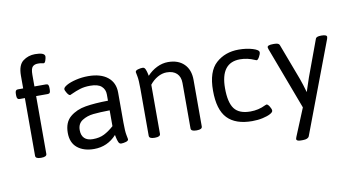

<svg xmlns="http://www.w3.org/2000/svg" viewBox="-89 -980 2570 1411"><g transform="rotate(-10 1196.5 -274.0)"><path d="M108 -20V-451H68Q58 -451 53 -458Q48 -465 48 -481V-493Q48 -509 53 -516Q58 -523 68 -523H108V-618Q108 -697 147 -726.5Q186 -756 237 -756Q310 -756 310 -726Q310 -716 304 -697.5Q298 -679 289 -679Q284 -679 274.5 -681.5Q265 -684 246 -684Q220 -684 206 -669.5Q192 -655 192 -610V-523H279Q290 -523 294.5 -516Q299 -509 299 -493V-481Q299 -465 294.5 -458Q290 -451 279 -451H192V-20Q192 2 152 2H148Q108 2 108 -20Z M374 -144Q374 -223 421.5 -262.5Q469 -302 538 -313.5Q607 -325 706 -326V-373Q706 -410 680 -433.5Q654 -457 596 -457Q552 -457 519 -446.5Q486 -436 464 -425.5Q442 -415 440 -415Q430 -415 417.5 -435Q405 -455 405 -465Q405 -478 431.5 -493Q458 -508 502 -518.5Q546 -529 593 -529Q686 -529 738 -487.5Q790 -446 790 -372V-148Q790 -82 796 -53.5Q802 -25 802 -22Q802 -10 783 -4.5Q764 1 748 1Q734 1 727.5 -14.5Q721 -30 717.5 -47Q714 -64 713 -69Q645 6 545 6Q468 6 421 -32Q374 -70 374 -144ZM706 -136V-254Q631 -253 583.5 -248Q536 -243 500 -220Q464 -197 464 -149Q464 -109 485.5 -88Q507 -67 549 -67Q598 -67 633.5 -85Q669 -103 706 -136Z M956 -20V-371Q956 -437 950 -465.5Q944 -494 944 -497Q944 -509 963 -514.5Q982 -520 998 -520Q1012 -520 1018.5 -505.5Q1025 -491 1028.5 -475Q1032 -459 1033 -454Q1065 -489 1106 -509Q1147 -529 1189 -529Q1265 -529 1308.5 -486Q1352 -443 1352 -367V-20Q1352 2 1312 2H1308Q1268 2 1268 -20V-359Q1268 -405 1241.5 -430.5Q1215 -456 1166 -456Q1132 -456 1098.5 -437Q1065 -418 1040 -386V-20Q1040 2 1000 2H996Q956 2 956 -20Z M1479 -264Q1479 -407 1547 -468Q1615 -529 1716 -529Q1774 -529 1820 -515Q1866 -501 1866 -483Q1866 -470 1854.5 -449.5Q1843 -429 1834 -429Q1832 -429 1829.5 -430.5Q1827 -432 1823 -433Q1769 -457 1714 -457Q1569 -457 1569 -266Q1569 -160 1604.5 -113Q1640 -66 1724 -66Q1785 -66 1837 -92L1848 -96Q1858 -96 1870 -76.5Q1882 -57 1882 -45Q1882 -33 1860.5 -21.5Q1839 -10 1803 -2Q1767 6 1725 6Q1601 6 1540 -58Q1479 -122 1479 -264Z M2374 -508Q2374 -503 2371 -494L2114 187Q2106 208 2067 208H2052Q2019 208 2019 192Q2019 188 2024 175L2108 -29L1933 -495Q1930 -504 1930 -508Q1930 -525 1973 -525H1981Q2016 -525 2021 -509L2123 -238Q2139 -194 2155 -137H2157Q2159 -144 2161 -150.5Q2163 -157 2165 -163L2190 -238L2290 -509Q2295 -525 2331 -525H2334Q2374 -525 2374 -508Z"/></g></svg>

Font: Asap-Regular
Style: Regular
Weight: 400
Designer: Pablo Cosgaya
Foundry: Omnibus-Type
Version: Version 2.000; ttfautohint (v1.8)